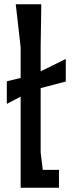

<svg xmlns="http://www.w3.org/2000/svg" viewBox="-20 -882 341 902"><path d="M289 -499V-605L171 -547V-660L174 -862H54L77 -660V-516L12 -500V-394L77 -428V0H257V-84H181L171 -166V-468Z"/></svg>

Font: BackOut Medium
Style: Regular
Weight: 500
Designer: Frank Adebiaye
Foundry: Velvetyne Type Foundry
Version: Version 2.000;hotconv 1.0.109;makeotfexe 2.5.65596